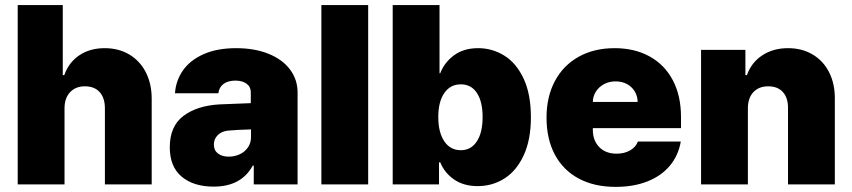

<svg xmlns="http://www.w3.org/2000/svg" viewBox="-20 -727 3358 757"><path d="M234.4 0H49.8V-707H227.5V-430.7H233.4Q251 -481 292.7 -509Q334.5 -537.1 392.6 -537.1Q447.8 -537.1 490 -512Q532.2 -486.8 555.2 -441.4Q578.1 -396 578.1 -337.9V0H393.6V-299.8Q393.6 -340.8 373 -363.8Q352.5 -386.7 314.5 -386.7Q278.3 -386.7 256.3 -363.5Q234.4 -340.3 234.4 -299.8Z M844.7 -315.4 968.8 -320.3V-363.3Q968.8 -384.8 952.1 -397Q935.5 -409.2 908.2 -409.2Q879.4 -409.2 861.8 -396.5Q844.2 -383.8 840.8 -359.4H669.9Q673.3 -409.2 701.4 -449.5Q729.5 -489.7 782.7 -513.4Q835.9 -537.1 911.1 -537.1Q983.9 -537.1 1038.8 -514.9Q1093.8 -492.7 1123.5 -452.9Q1153.3 -413.1 1153.3 -362.3V0H980.5V-74.2H976.6Q931.6 8.8 822.3 8.8Q743.2 8.8 696.3 -30.5Q649.4 -69.8 649.4 -146.5Q649.4 -229 702.6 -269.5Q755.9 -310.1 844.7 -315.4ZM881.8 -109.4Q905.3 -109.4 925.5 -118.9Q945.8 -128.4 958 -146.5Q970.2 -164.6 969.7 -188.5V-216.8Q911.6 -215.3 877.9 -211.9Q853 -209 838.1 -193.8Q823.2 -178.7 823.2 -157.2Q823.2 -134.3 839.4 -121.8Q855.5 -109.4 881.8 -109.4Z M1431.6 0H1247.1V-707H1431.6Z M1528.3 -707H1712.9V-438.5H1715.8Q1732.4 -481.4 1770.5 -509.3Q1808.6 -537.1 1865.2 -537.1Q1920.9 -537.1 1968.3 -507.8Q2015.6 -478.5 2044.4 -417.2Q2073.2 -356 2073.2 -264.6Q2073.2 -176.8 2045.2 -115.5Q2017.1 -54.2 1969.5 -23.7Q1921.9 6.8 1863.3 6.8Q1808.6 6.8 1770.8 -19Q1732.9 -44.9 1715.8 -86.9H1710.9V0H1528.3ZM1796.9 -134.8Q1837.4 -134.8 1860.1 -169.7Q1882.8 -204.6 1882.8 -265.6Q1882.8 -326.2 1860.4 -360.4Q1837.9 -394.5 1796.9 -394.5Q1755.4 -394.5 1731.7 -360.1Q1708 -325.7 1708 -265.6Q1708 -205.1 1731.7 -169.9Q1755.4 -134.8 1796.9 -134.8Z M2134.8 -263.7Q2134.8 -345.2 2167.7 -407.2Q2200.7 -469.2 2261.5 -503.2Q2322.3 -537.1 2403.3 -537.1Q2481.9 -537.1 2541 -504.6Q2600.1 -472.2 2632.6 -410.9Q2665 -349.6 2665 -265.6V-221.7H2317.4V-214.8Q2317.4 -173.3 2342.5 -147.2Q2367.7 -121.1 2411.1 -121.1Q2441.4 -121.1 2463.9 -133.8Q2486.3 -146.5 2495.1 -168.9H2664.1Q2654.8 -114.3 2621.3 -74Q2587.9 -33.7 2533.2 -12Q2478.5 9.8 2407.2 9.8Q2323.2 9.8 2262 -22.9Q2200.7 -55.7 2167.7 -117.2Q2134.8 -178.7 2134.8 -263.7ZM2494.1 -325.2Q2493.7 -348.6 2482.2 -367.2Q2470.7 -385.7 2451.2 -396Q2431.6 -406.2 2407.2 -406.2Q2382.8 -406.2 2362.5 -395.8Q2342.3 -385.3 2330.1 -366.9Q2317.9 -348.6 2317.4 -325.2Z M2928.7 0H2744.1V-530.3H2918.9V-430.7H2924.8Q2942.4 -480.5 2985.4 -508.8Q3028.3 -537.1 3086.9 -537.1Q3142.1 -537.1 3184.3 -512Q3226.6 -486.8 3249.3 -441.4Q3272 -396 3271.5 -337.9V0H3086.9V-299.8Q3087.4 -340.8 3066.9 -363.8Q3046.4 -386.7 3008.8 -386.7Q2971.7 -386.7 2950.2 -363.5Q2928.7 -340.3 2928.7 -299.8Z"/></svg>

Font: Pretendard Std Black
Style: Regular
Weight: 900
Designer: Base glyphs from Inter by Rasmus Andersson; Hangeul glyphs from Noto Sans CJK(Source Han Sans) by Jang Soo-young and Kan
Foundry: Kil Hyung-jin
Version: Version 1.309